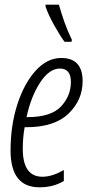

<svg xmlns="http://www.w3.org/2000/svg" viewBox="-20 -788 388 818"><path d="M285 -610 286 -619Q268 -656 255 -692.5Q242 -729 231 -768H174V-760Q186 -725 210.5 -681Q235 -637 255 -610ZM252 -17V-64Q203 -35 161 -35Q77 -35 77 -154Q77 -202 85 -246H92Q212 -246 272 -304Q332 -362 332 -442Q332 -541 241 -541Q181 -541 132 -487Q83 -433 54 -343.5Q25 -254 25 -147Q25 10 148 10Q208 10 252 -17ZM235 -496Q282 -496 282 -439Q282 -379 239.5 -334Q197 -289 97 -289H93Q112 -377 151 -436.5Q190 -496 235 -496Z"/></svg>

Font: Noto Sans Display Condensed Light
Style: Italic
Weight: 300
Width: 3
Designer: Monotype Design team
Foundry: Monotype Imaging Inc.
Version: 1.000